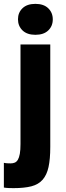

<svg xmlns="http://www.w3.org/2000/svg" viewBox="-46 -760 340 993"><path d="M24 213Q13 213 -1 212.5Q-15 212 -26 210V82Q-18 84 -8.5 84.5Q1 85 9 85Q21 85 30.5 81Q40 77 46.5 66Q53 55 56.5 35.6Q60 16.1 60 -15V-530H214V0Q214 62.9 205 103.9Q196 145 174.5 169.5Q153 194 116.5 203.5Q80 213 24 213ZM137 -580Q94 -580 70.5 -602.7Q47 -625.5 47 -660.2Q47 -695 70.5 -717.5Q94 -740 137 -740Q180 -740 203.5 -717.3Q227 -694.5 227 -659.8Q227 -625 203.5 -602.5Q180 -580 137 -580Z"/></svg>

Font: Golos Text VF
Style: Regular
Weight: 400
Designer: A.Korolkova, Vitaly Kuzmin
Foundry: ParaType Ltd
Version: Version 2.003